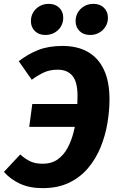

<svg xmlns="http://www.w3.org/2000/svg" viewBox="-40 -946 594 983"><path d="M279.7 -710.8Q356.4 -710.8 410 -680.2Q463.6 -649.6 492.1 -588.8Q520.6 -528.1 520.6 -437.7Q520.6 -378.7 509.9 -315.4Q499.3 -252 475.3 -192.9Q451.4 -133.7 411.4 -86.1Q371.5 -38.4 313.9 -10.6Q256.3 17.2 178.4 17.2Q110.5 17.2 61.6 -5.8Q12.7 -28.8 -19.9 -66L63.7 -155.2Q89.1 -132.1 115 -119.9Q140.9 -107.7 178.8 -107.7Q223.3 -107.7 254.4 -129.3Q285.4 -150.9 305.5 -187.8Q325.6 -224.8 336.9 -270Q348.1 -315.1 352.5 -363Q356.9 -411 356.9 -454.6Q356.9 -527.1 330.6 -558.2Q304.4 -589.2 255.1 -589.2Q216.2 -589.2 186.8 -576Q157.3 -562.8 122.6 -537.8L56.1 -632.6Q104.4 -670.2 157 -690.5Q209.5 -710.8 279.7 -710.8ZM125.3 -413.5H370.5L354.7 -296.5H109.7ZM192.1 -767Q158.7 -767 138.5 -787Q118.3 -807 118.3 -837.5Q118.3 -875.6 144.7 -900.9Q171.2 -926.2 209.9 -926.2Q243.3 -926.2 263.5 -906.1Q283.7 -886.1 283.7 -855.7Q283.7 -817.6 257.3 -792.3Q230.8 -767 192.1 -767ZM420.9 -767Q387.5 -767 367.3 -787Q347.1 -807 347.1 -837.5Q347.1 -875.6 373.5 -900.9Q400 -926.2 438.7 -926.2Q472.1 -926.2 492.3 -906.1Q512.5 -886.1 512.5 -855.7Q512.5 -817.6 486.1 -792.3Q459.6 -767 420.9 -767Z"/></svg>

Font: Fira Sans Variable
Style: Italic
Weight: 397
Italic angle: -8°
Designer: Carrois Corporate & Edenspiekermann AG
Foundry: Carrois Corporate GbR & Edenspiekermann AG
Version: Version 4.202